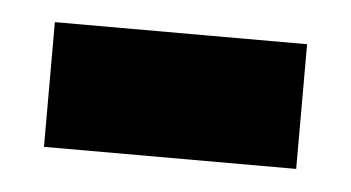

<svg xmlns="http://www.w3.org/2000/svg" viewBox="-27 -370 373 204"><g transform="rotate(5 159.5 -268.5)"><path d="M25 -202H294V-335H25Z"/></g></svg>

Font: Noto Sans Thai Looped UI Narrow ExtraBold
Style: Regular
Weight: 800
Width: 4
Designer: Cadson Demak Team
Foundry: Cadson Demak Co., Ltd.
Version: Version 1.000